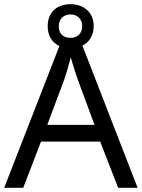

<svg xmlns="http://www.w3.org/2000/svg" viewBox="-20 -898 679 918"><path d="M545 0H638L374 -680C407 -696 428 -729 428 -774C428 -839 380 -878 317 -878C252 -878 208 -839 208 -773C208 -727 229 -694 264 -678L0 0H91L176 -221H459ZM317 -717C281 -717 261 -738 261 -773C261 -808 285 -829 317 -829C349 -829 373 -808 373 -773C373 -738 350 -717 317 -717ZM352 -517 432 -301H206L287 -517C295 -540 308 -583 318 -624C325 -599 346 -533 352 -517Z"/></svg>

Font: Noto Sans Osage
Style: Regular
Weight: 400
Designer: Monotype Design Team
Foundry: Monotype Imaging Inc.
Version: Version 2.002